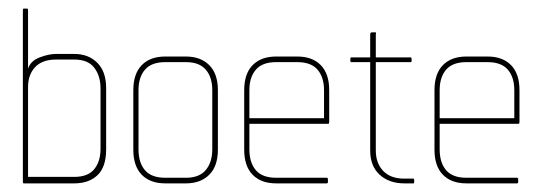

<svg xmlns="http://www.w3.org/2000/svg" viewBox="-20 -425 1256 445"><path d="M152 0H35Q33 0 33 -4V-401Q33 -405 35 -405H43Q45 -405 45 -401V-266Q51 -284 72 -292Q93 -300 110 -300H152Q185 -300 205.5 -279.5Q226 -259 226 -221V-79Q226 -38 206 -19Q186 0 152 0ZM213 -220Q213 -249 198.5 -268Q184 -287 152 -287H110Q78 -287 61.5 -269.5Q45 -252 45 -223V-15H152Q184 -15 198.5 -33Q213 -51 213 -80Z M411 0H363Q328 0 308.5 -20Q289 -40 289 -78V-216Q289 -254 308.5 -274Q328 -294 363 -294H411Q445 -294 465 -274Q485 -254 485 -216V-78Q485 -40 465 -20Q445 0 411 0ZM472 -216Q472 -246 457 -263.5Q442 -281 411 -281H363Q331 -281 316 -263.5Q301 -246 301 -216V-79Q301 -48 316 -30.5Q331 -13 363 -13H411Q442 -13 457 -31Q472 -49 472 -79Z M741 -138H558V-79Q558 -48 573 -30.5Q588 -13 620 -13H737Q740 -13 740 -10V-3Q740 0 737 0H620Q585 0 565.5 -20Q546 -40 546 -78V-216Q546 -254 565.5 -274Q585 -294 620 -294H669Q704 -294 723.5 -274Q743 -254 743 -216V-143Q743 -138 741 -138ZM731 -216Q731 -246 716 -263.5Q701 -281 669 -281H620Q588 -281 573 -263.5Q558 -246 558 -216V-151H731Z M938 0H917Q882 0 860 -20Q838 -40 838 -76V-281H794Q792 -281 792 -284V-288Q792 -292 794 -292H838V-345Q838 -350 842 -350H850Q852 -350 851.5 -348.5Q851 -347 851 -345V-292H932Q934 -292 934 -288V-284Q934 -281 932 -281H851V-76Q851 -47 868 -29Q885 -11 917 -11H938Q940 -11 940 -8V-3Q940 0 938 0Z M1182 -138H999V-79Q999 -48 1014 -30.5Q1029 -13 1061 -13H1178Q1181 -13 1181 -10V-3Q1181 0 1178 0H1061Q1026 0 1006.5 -20Q987 -40 987 -78V-216Q987 -254 1006.5 -274Q1026 -294 1061 -294H1110Q1145 -294 1164.5 -274Q1184 -254 1184 -216V-143Q1184 -138 1182 -138ZM1172 -216Q1172 -246 1157 -263.5Q1142 -281 1110 -281H1061Q1029 -281 1014 -263.5Q999 -246 999 -216V-151H1172Z"/></svg>

Font: Chathura Thin
Style: Regular
Weight: 250
Designer: Appaji Ambarisha Darbha
Foundry: Aditya Fonts
Version: Version 1.001 2016